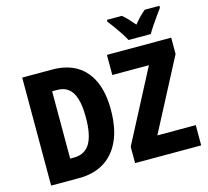

<svg xmlns="http://www.w3.org/2000/svg" viewBox="-127 -1078 1329 1226"><g transform="rotate(-15 538.0 -465.0)"><path d="M557 -370Q557 -250 520 -167.5Q483 -85 414 -42.5Q345 0 249 0H63V-714H261Q356 -714 422 -674.5Q488 -635 522.5 -558.5Q557 -482 557 -370ZM390 -364Q390 -439 375.5 -487Q361 -535 332 -557.5Q303 -580 260 -580H225V-135H249Q322 -135 356 -191Q390 -247 390 -364ZM1055 0H618V-108L865 -581H623V-714H1048V-606L801 -134H1055ZM1028 -917Q1014 -898 995 -871.5Q976 -845 958 -818Q940 -791 928 -770H781Q771 -790 753 -817.5Q735 -845 715.5 -872Q696 -899 681 -917V-930H780Q798 -915 816 -896Q834 -877 855 -852Q876 -878 894.5 -896.5Q913 -915 931 -930H1028Z"/></g></svg>

Font: Noto Sans Display Condensed ExtraBold
Style: Regular
Weight: 800
Width: 3
Designer: Monotype Design Team
Foundry: Monotype Imaging Inc.
Version: Version 2.003